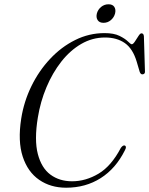

<svg xmlns="http://www.w3.org/2000/svg" viewBox="-20 -866 697 896"><path d="M563.5 -186.5Q572 -181.5 563 -165Q520.5 -79.5 450 -34.8Q379.5 10 288.5 10Q216 10 162.8 -26.8Q109.5 -63.5 86 -135.2Q62.5 -207 79 -312.5Q91.5 -392 126.5 -463.8Q161.5 -535.5 213.8 -591.2Q266 -647 330.8 -679.2Q395.5 -711.5 468 -711.5Q511.5 -711.5 537.8 -698.5Q564 -685.5 577 -672.5Q590 -659.5 595 -659.5Q601 -659.5 609.5 -672.2Q618 -685 626 -697.8Q634 -710.5 640 -710.5Q650.5 -710.5 651.5 -696.5L656.5 -532Q657 -520 645 -519Q636.5 -518.5 632 -530.5L618 -578Q600 -638.5 562.8 -664.8Q525.5 -691 470 -691Q411 -691 359.2 -661Q307.5 -631 266.2 -578.5Q225 -526 196.8 -458.8Q168.5 -391.5 156.5 -317Q139.5 -213 156.5 -147.5Q173.5 -82 215.5 -51Q257.5 -20 316.5 -20Q380 -20 439.8 -55.5Q499.5 -91 544 -176Q554.5 -190.5 563.5 -186.5ZM463 -759.5Q444 -759.5 435.8 -772Q427.5 -784.5 432 -803Q437 -821.5 452 -833.8Q467 -846 486.5 -846Q505.5 -846 513.5 -833.8Q521.5 -821.5 517 -803Q512 -784.5 497.2 -772Q482.5 -759.5 463 -759.5Z"/></svg>

Font: Fraunces 72pt S000 Light
Style: Italic
Weight: 300
Italic angle: -16°
Version: Version 1.000; ttfautohint (v1.8.3)